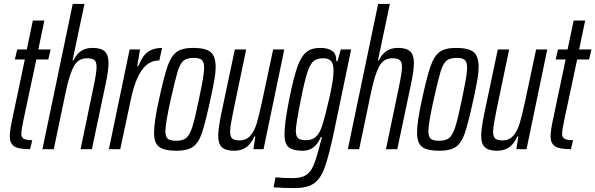

<svg xmlns="http://www.w3.org/2000/svg" viewBox="-20 -763 3045 982"><path d="M30 -66Q30 -97 45 -164L107 -459H56L68 -510H117L148 -658H207L176 -510H239L227 -459H166L101 -154Q89 -99 89 -77Q89 -62 100.5 -54Q112 -46 145 -46L134 0Q73 0 51.5 -15.5Q30 -31 30 -66Z M352 -743H412L351 -454H356Q385 -518 453 -518Q497 -518 516 -500Q535 -482 535 -440Q535 -402 520 -332L450 0H392L456 -307Q474 -391 474 -420Q474 -446 463 -455.5Q452 -465 425 -465Q380 -465 358 -424.5Q336 -384 318 -301L255 0H197Z M643 -510H696L682 -424H687Q709 -479 737.5 -498.5Q766 -518 809 -518L795 -454Q740 -454 705 -403.5Q670 -353 650 -258L595 0H537Z M768 -84Q768 -141 793 -253Q819 -373 837 -424.5Q855 -476 883 -497Q911 -518 967 -518Q1031 -518 1057 -497Q1083 -476 1083 -419Q1083 -393 1077 -358Q1071 -323 1056 -253Q1030 -134 1013 -83.5Q996 -33 967.5 -12.5Q939 8 883 8Q820 8 794 -11.5Q768 -31 768 -84ZM997 -253Q1012 -325 1018 -360.5Q1024 -396 1024 -417Q1024 -446 1012 -456.5Q1000 -467 971 -467Q936 -467 918.5 -452.5Q901 -438 888.5 -397Q876 -356 853 -253Q826 -132 826 -92Q826 -63 838.5 -53Q851 -43 881 -43Q915 -43 932.5 -57.5Q950 -72 963.5 -113.5Q977 -155 997 -253Z M1096 -69Q1096 -103 1111 -178L1181 -510H1239L1175 -203Q1167 -165 1162 -135Q1157 -105 1157 -90Q1157 -64 1168 -54.5Q1179 -45 1205 -45Q1240 -45 1260.5 -69Q1281 -93 1292.5 -130.5Q1304 -168 1320 -242L1377 -510H1434L1328 0H1276L1286 -65H1281Q1250 8 1178 8Q1135 8 1115.5 -9.5Q1096 -27 1096 -69Z M1379 195 1389 144Q1431 148 1478 148Q1520 148 1543.5 133.5Q1567 119 1581 88.5Q1595 58 1611 -3Q1610 2 1620 -38Q1623 -46 1627 -62H1621Q1605 -25 1582 -8.5Q1559 8 1528 8Q1478 8 1456.5 -10Q1435 -28 1435 -76Q1435 -133 1459 -254Q1481 -364 1500 -418.5Q1519 -473 1545.5 -495.5Q1572 -518 1618 -518Q1658 -518 1679.5 -502.5Q1701 -487 1700 -450H1706L1723 -510H1776L1685 -74Q1660 42 1639.5 97Q1619 152 1585 175.5Q1551 199 1487 199Q1428 199 1379 195ZM1626 -115Q1644 -171 1665 -264Q1686 -357 1686 -401Q1686 -436 1673.5 -450.5Q1661 -465 1634 -465Q1602 -465 1584.5 -451Q1567 -437 1552.5 -394Q1538 -351 1519 -255Q1493 -123 1493 -97Q1493 -66 1504.5 -56Q1516 -46 1546 -46Q1575 -46 1594 -62Q1613 -78 1626 -115Z M1914 -743H1974L1913 -454H1918Q1947 -518 2015 -518Q2059 -518 2078 -500Q2097 -482 2097 -440Q2097 -402 2082 -332L2012 0H1954L2018 -307Q2036 -391 2036 -420Q2036 -446 2025 -455.5Q2014 -465 1987 -465Q1942 -465 1920 -424.5Q1898 -384 1880 -301L1817 0H1759Z M2113 -84Q2113 -141 2138 -253Q2164 -373 2182 -424.5Q2200 -476 2228 -497Q2256 -518 2312 -518Q2376 -518 2402 -497Q2428 -476 2428 -419Q2428 -393 2422 -358Q2416 -323 2401 -253Q2375 -134 2358 -83.5Q2341 -33 2312.5 -12.5Q2284 8 2228 8Q2165 8 2139 -11.5Q2113 -31 2113 -84ZM2342 -253Q2357 -325 2363 -360.5Q2369 -396 2369 -417Q2369 -446 2357 -456.5Q2345 -467 2316 -467Q2281 -467 2263.5 -452.5Q2246 -438 2233.5 -397Q2221 -356 2198 -253Q2171 -132 2171 -92Q2171 -63 2183.5 -53Q2196 -43 2226 -43Q2260 -43 2277.5 -57.5Q2295 -72 2308.5 -113.5Q2322 -155 2342 -253Z M2441 -69Q2441 -103 2456 -178L2526 -510H2584L2520 -203Q2512 -165 2507 -135Q2502 -105 2502 -90Q2502 -64 2513 -54.5Q2524 -45 2550 -45Q2585 -45 2605.5 -69Q2626 -93 2637.5 -130.5Q2649 -168 2665 -242L2722 -510H2779L2673 0H2621L2631 -65H2626Q2595 8 2523 8Q2480 8 2460.5 -9.5Q2441 -27 2441 -69Z M2796 -66Q2796 -97 2811 -164L2873 -459H2822L2834 -510H2883L2914 -658H2973L2942 -510H3005L2993 -459H2932L2867 -154Q2855 -99 2855 -77Q2855 -62 2866.5 -54Q2878 -46 2911 -46L2900 0Q2839 0 2817.5 -15.5Q2796 -31 2796 -66Z"/></svg>

Font: Saira Ultra Condensed
Style: Italic
Weight: 400
Width: 1
Italic angle: -12°
Designer: Hector Gatti with collaboration of the Omnibus-Type team
Foundry: Omnibus-Type
Version: Version 1.001; ttfautohint (v1.8)